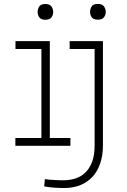

<svg xmlns="http://www.w3.org/2000/svg" viewBox="-20 -736 640 969"><path d="M331.5 -528.3V-488.8H457.5V-1.5Q457.5 47.4 444.8 80.8Q432.1 114.3 410.6 134.8Q389.2 155.8 360.6 164.8Q332 173.8 300.8 173.8Q293 173.8 280.8 173.6Q268.6 173.3 255.4 172.4Q241.7 171.9 228.5 170.7Q215.3 169.4 206.5 168L203.1 204.6Q216.3 207 228 208.5Q239.7 210 251 210.9Q263.7 211.9 276.4 212.4Q289.1 212.9 303.7 212.9Q350.1 212.9 386.5 197.8Q422.9 182.6 448.2 154.8Q473.1 127 486.3 87.2Q499.5 47.4 499.5 -1.5V-528.3ZM58.1 -528.3V-488.8H189V-39.6H57.6V0H335.4V-39.6H231.4V-528.3ZM169.9 -675.3Q169.9 -660.2 178.7 -648.2Q187.5 -636.2 209 -636.2Q230.5 -636.2 239.5 -648.2Q248.5 -660.2 248.5 -675.3Q248.5 -690.9 239.5 -703.4Q230.5 -715.8 209 -715.8Q186.5 -715.8 178.2 -703.4Q169.9 -690.9 169.9 -675.3ZM434.6 -675.8Q434.6 -660.6 443.1 -648.7Q451.7 -636.7 474.1 -636.7Q495.6 -636.7 504.6 -648.7Q513.7 -660.6 513.7 -675.8Q513.7 -691.4 504.6 -703.9Q495.6 -716.3 474.1 -716.3Q451.2 -716.3 442.9 -703.9Q434.6 -691.4 434.6 -675.8Z"/></svg>

Font: Roboto Mono ExtraLight
Style: Regular
Weight: 250
Monospace: yes
Designer: Google
Version: Version 3.000